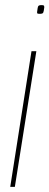

<svg xmlns="http://www.w3.org/2000/svg" viewBox="-20 -730 193 750"><path d="M142 -710Q147 -710 150 -709Q153 -708 153 -702Q151 -684 148.5 -680Q146 -676 135 -676Q130 -676 127 -677Q124 -678 125 -684Q127 -702 129.5 -706Q132 -710 142 -710ZM20 0 103 -530H122L38 0Z"/></svg>

Font: Georama SemiCondensed Thin
Style: Italic
Weight: 100
Width: 4
Italic angle: -9°
Designer: Jean-Baptiste Levee
Foundry: Production Type
Version: Version 1.000